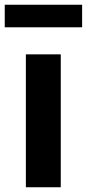

<svg xmlns="http://www.w3.org/2000/svg" viewBox="-30 -789 366 809"><path d="M79 0V-560H226V0ZM-10 -674V-769H316V-674Z"/></svg>

Font: Swei Fan Sans CJK TC
Style: Bold
Weight: 700
Version: Version 2.130